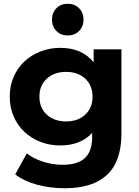

<svg xmlns="http://www.w3.org/2000/svg" viewBox="-20 -801 740 1023"><path d="M627 -538V-90Q627 59 550.5 130.5Q474 202 325 202Q247 202 177 183Q107 164 61 128L123 16Q157 44 209 60.5Q261 77 313 77Q394 77 432.5 41Q471 5 471 -70V-93Q410 -26 301 -26Q245 -26 196 -45Q147 -64 110.5 -98Q74 -132 53 -180Q32 -228 32 -286Q32 -344 53 -392Q74 -440 110.5 -474Q147 -508 196 -527Q245 -546 301 -546Q417 -546 479 -469V-538ZM473 -286Q473 -346 434 -382Q395 -418 332 -418Q269 -418 229.5 -382Q190 -346 190 -286Q190 -226 229.5 -190Q269 -154 332 -154Q395 -154 434 -190Q473 -226 473 -286ZM257 -697Q257 -733 280.5 -757Q304 -781 341 -781Q378 -781 401.5 -757Q425 -733 425 -697Q425 -660 401.5 -636Q378 -612 341 -612Q304 -612 280.5 -636Q257 -660 257 -697Z"/></svg>

Font: CMG Sans
Style: Bold
Weight: 700
Designer: Julieta Ulanovsky
Foundry: Julieta Ulanovsky
Version: Version 7.200